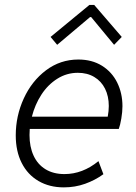

<svg xmlns="http://www.w3.org/2000/svg" viewBox="-20 -770 566 797"><path d="M45.4 -208Q45.4 -288.6 78.6 -361.1Q111.8 -433.6 171.1 -478.3Q230.5 -522.9 305.2 -522.9Q361.8 -522.9 403.3 -497.1Q444.8 -471.2 466.6 -427Q488.3 -382.8 488.3 -329.1Q488.3 -305.7 483.6 -278.1Q479 -250.5 473.1 -234.9H103.5Q102.5 -218.3 102.5 -209.5Q102.5 -160.6 119.4 -124Q136.2 -87.4 168.9 -67.4Q201.7 -47.4 247.6 -47.4Q322.8 -47.4 388.7 -101.1L409.2 -46.9Q375 -22 333.3 -7.1Q291.5 7.8 245.1 7.8Q185.1 7.8 139.9 -18.6Q94.7 -44.9 70.1 -93.5Q45.4 -142.1 45.4 -208ZM427.2 -285.6Q431.6 -309.1 431.6 -330.1Q431.6 -370.6 416 -401.9Q400.4 -433.1 371.3 -450.4Q342.3 -467.8 303.2 -467.8Q256.8 -467.8 217.8 -443.1Q178.7 -418.5 151.9 -377.2Q125 -335.9 112.3 -285.6ZM189.9 -616.7 351.1 -749.5H371.1L485.4 -616.7L453.6 -584L358.4 -699.2H354L217.3 -584Z"/></svg>

Font: Reddit Sans Fudge Light Italic
Style: Regular
Weight: 300
Italic angle: -11.25°
Designer: Stephen Hutchings
Version: Version 1.013